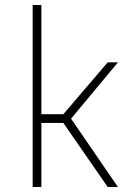

<svg xmlns="http://www.w3.org/2000/svg" viewBox="-20 -750 523 770"><path d="M146 0H111V-730H146V-292H234L412 -500H453L265 -274L453 0H412L234 -257H146Z"/></svg>

Font: TypoPRO Titillium Maps
Style: 1 wt
Weight: 100
Designer: Campivisivi
Foundry: Accademia di Belle Arti di Urbino and students of MA course of Visual design
Version: Version 001.001